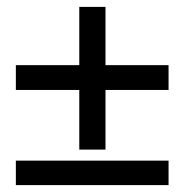

<svg xmlns="http://www.w3.org/2000/svg" viewBox="-20 -537 536 557"><path d="M210 -103V-517H286V-103ZM469 -276H26V-348H469ZM469 0H26V-71H469Z"/></svg>

Font: Lisu Bosa Black
Style: Regular
Weight: 900
Designer: David Morse, Annie Olsen, Victor Gaultney, Frank Grießhammer (Latin)
Foundry: SIL International
Version: Version 2.000